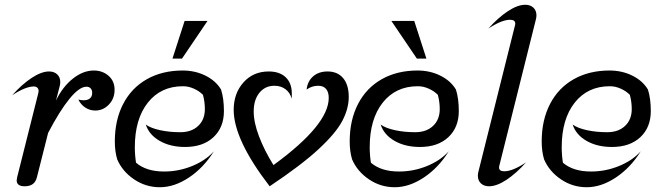

<svg xmlns="http://www.w3.org/2000/svg" viewBox="-20 -776 2779 806"><path d="M50 -19Q50 -22 52 -32L141 -386Q142 -389 142 -394Q142 -403 136.5 -408Q131 -413 122 -413Q87 -413 31 -376Q72 -422 113 -449Q154 -476 186 -476Q207 -476 220 -464Q233 -452 233 -431Q233 -423 230 -412L215 -354Q243 -412 286 -446Q329 -480 374 -480Q410 -480 435.5 -458Q461 -436 461 -399Q461 -362 437 -337Q413 -312 380 -312Q357 -312 338 -324.5Q319 -337 309 -358Q321 -355 331 -355Q348 -355 357.5 -363Q367 -371 367 -386Q367 -398 360.5 -405Q354 -412 343 -412Q313 -412 271.5 -361Q230 -310 182 -218L135 -32Q126 6 84 6Q50 6 50 -19Z M472 -107Q462 -141 462 -182Q462 -272 497 -339.5Q532 -407 596.5 -443.5Q661 -480 747 -480Q799 -480 842.5 -458.5Q886 -437 908 -400Q920 -362 920 -310Q920 -241 876 -200Q832 -159 757 -159Q695 -159 650.5 -184.5Q606 -210 592 -253Q613 -238 652 -229.5Q691 -221 737 -221Q784 -221 812 -247.5Q840 -274 840 -318Q840 -349 832 -378Q816 -394 793.5 -404Q771 -414 748 -414Q655 -414 600.5 -345Q546 -276 546 -158Q546 -125 551 -93Q594 -56 669 -56Q730 -56 786.5 -79Q843 -102 878 -141Q835 -72 773.5 -31Q712 10 651 10Q592 10 543 -23Q494 -56 472 -107ZM755 -688H851L744 -530H704Z M1444 -369Q1444 -320 1417 -268.5Q1390 -217 1317 -149.5Q1244 -82 1112 6Q961 -190 961 -315Q961 -384 1002 -430Q1043 -476 1108 -476Q1154 -476 1179.5 -451.5Q1205 -427 1205 -383Q1205 -369 1204 -362Q1198 -387 1178.5 -401.5Q1159 -416 1132 -416Q1093 -416 1069 -386.5Q1045 -357 1045 -308Q1045 -262 1067.5 -203Q1090 -144 1128 -83Q1360 -252 1360 -365Q1360 -390 1348.5 -403Q1337 -416 1316 -416Q1289 -416 1267 -400Q1271 -435 1294.5 -455.5Q1318 -476 1355 -476Q1397 -476 1420.5 -448Q1444 -420 1444 -369Z M1458 -107Q1448 -141 1448 -182Q1448 -272 1483 -339.5Q1518 -407 1582.5 -443.5Q1647 -480 1733 -480Q1785 -480 1828.5 -458.5Q1872 -437 1894 -400Q1906 -362 1906 -310Q1906 -241 1862 -200Q1818 -159 1743 -159Q1681 -159 1636.5 -184.5Q1592 -210 1578 -253Q1599 -238 1638 -229.5Q1677 -221 1723 -221Q1770 -221 1798 -247.5Q1826 -274 1826 -318Q1826 -349 1818 -378Q1802 -394 1779.5 -404Q1757 -414 1734 -414Q1641 -414 1586.5 -345Q1532 -276 1532 -158Q1532 -125 1537 -93Q1580 -56 1655 -56Q1716 -56 1772.5 -79Q1829 -102 1864 -141Q1821 -72 1759.5 -31Q1698 10 1637 10Q1578 10 1529 -23Q1480 -56 1458 -107ZM1623 -688H1719L1770 -530H1730Z M1986 -39Q1986 -48 1989 -58L2141 -666Q2143 -672 2143 -677Q2143 -693 2121 -693Q2086 -693 2030 -656Q2071 -702 2112 -729Q2153 -756 2185 -756Q2206 -756 2219 -744Q2232 -732 2232 -711Q2232 -703 2229 -692L2077 -84Q2075 -78 2075 -73Q2075 -57 2097 -57Q2132 -57 2188 -94Q2147 -48 2106 -21Q2065 6 2033 6Q2012 6 1999 -6Q1986 -18 1986 -39Z M2264 -107Q2254 -141 2254 -182Q2254 -272 2289 -339.5Q2324 -407 2388.5 -443.5Q2453 -480 2539 -480Q2591 -480 2634.5 -458.5Q2678 -437 2700 -400Q2712 -362 2712 -310Q2712 -241 2668 -200Q2624 -159 2549 -159Q2487 -159 2442.5 -184.5Q2398 -210 2384 -253Q2405 -238 2444 -229.5Q2483 -221 2529 -221Q2576 -221 2604 -247.5Q2632 -274 2632 -318Q2632 -349 2624 -378Q2608 -394 2585.5 -404Q2563 -414 2540 -414Q2447 -414 2392.5 -345Q2338 -276 2338 -158Q2338 -125 2343 -93Q2386 -56 2461 -56Q2522 -56 2578.5 -79Q2635 -102 2670 -141Q2627 -72 2565.5 -31Q2504 10 2443 10Q2384 10 2335 -23Q2286 -56 2264 -107Z"/></svg>

Font: Srisakdi
Style: Bold
Weight: 700
Designer: Cadson Demak Co.,Ltd.
Foundry: Cadson Demak Co.,Ltd.
Version: Version 1.000